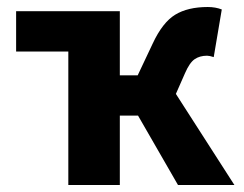

<svg xmlns="http://www.w3.org/2000/svg" viewBox="-20 -528 696 548"><path d="M175 0V-381H26V-496H322V-313H373L416 -404Q444 -464 480 -486Q516 -508 573 -508Q595 -508 613 -501L590 -365Q578 -369 571 -369Q550 -369 535.5 -359Q521 -349 508 -319L482 -260L649 0H488L374 -198H322V0Z"/></svg>

Font: Toshiba Sans
Style: Bold
Weight: 700
Designer: Paul D. Hunt
Foundry: Toshiba Corporation
Version: Version 2.020;PS 2.0;hotconv 1.0.86;makeotf.lib2.5.63406